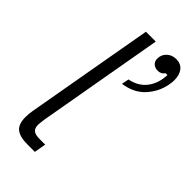

<svg xmlns="http://www.w3.org/2000/svg" viewBox="-241 -834 896 896"><g transform="rotate(45 207.0 -386.5)"><path d="M140 0Q91 0 67.5 -18.5Q44 -37 44 -84Q44 -105 48 -128L160 -763H225L115 -138Q111 -108 111 -100Q111 -78 122.5 -68Q134 -58 164 -58H200L190 0ZM260 -548Q313 -558 342.5 -596Q372 -634 374 -691H362Q350 -673 328 -673Q309 -673 297.5 -683.5Q286 -694 286 -712Q286 -738 304.5 -755.5Q323 -773 351 -773Q381 -773 397.5 -752.5Q414 -732 414 -697Q414 -684 411 -667Q401 -610 361.5 -566Q322 -522 253 -512Z"/></g></svg>

Font: Open Sauce Sans Light Italic
Style: Regular
Weight: 300
Italic angle: -10°
Designer: Alfredo Marco Pradil
Foundry: Creative Sauce Fz LLC
Version: Version 1.477